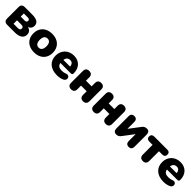

<svg xmlns="http://www.w3.org/2000/svg" viewBox="486 -2136 3781 3781"><g transform="rotate(45 2376.5 -246.0)"><path d="M364 0C496 0 565 -54 565 -140C565 -199 537 -242 469 -258C517 -276 546 -314 546 -364C546 -442 496 -492 356 -492H146C90 -492 60 -462 60 -407V-86C60 -30 90 0 146 0ZM223 -390H334C367 -390 387 -376 387 -347C387 -319 367 -303 334 -303H223ZM223 -200H343C385 -200 406 -184 406 -152C406 -119 385 -103 343 -103H223Z M904 11C1067 11 1175 -87 1175 -246C1175 -405 1067 -503 904 -503C740 -503 632 -405 632 -246C632 -87 740 11 904 11ZM904 -120C849 -120 811 -158 811 -246C811 -335 849 -372 904 -372C958 -372 996 -335 996 -246C996 -158 958 -120 904 -120Z M1542 11C1595 11 1650 1 1695 -21C1772 -56 1739 -173 1652 -141C1617 -126 1575 -120 1547 -120C1473 -120 1433 -146 1421 -210H1706C1738 -210 1752 -222 1752 -249C1752 -404 1658 -503 1510 -503C1360 -503 1251 -398 1251 -247C1251 -89 1361 11 1542 11ZM1518 -388C1570 -388 1602 -357 1606 -294H1420C1429 -356 1464 -388 1518 -388Z M1935 9C1994 9 2024 -23 2024 -81V-182H2181V-81C2181 -23 2212 9 2270 9C2327 9 2359 -23 2359 -81V-412C2359 -470 2327 -501 2270 -501C2212 -501 2181 -470 2181 -412V-319H2024V-412C2024 -470 1993 -501 1935 -501C1878 -501 1846 -470 1846 -412V-81C1846 -23 1878 9 1935 9Z M2568 9C2627 9 2657 -23 2657 -81V-182H2814V-81C2814 -23 2845 9 2903 9C2960 9 2992 -23 2992 -81V-412C2992 -470 2960 -501 2903 -501C2845 -501 2814 -470 2814 -412V-319H2657V-412C2657 -470 2626 -501 2568 -501C2511 -501 2479 -470 2479 -412V-81C2479 -23 2511 9 2568 9Z M3194 9C3250 9 3276 -23 3294 -47L3460 -267V-75C3460 -21 3488 9 3540 9C3592 9 3620 -21 3620 -75V-407C3620 -472 3593 -501 3538 -501C3483 -501 3456 -470 3438 -445L3272 -226V-417C3272 -472 3244 -501 3193 -501C3141 -501 3112 -472 3112 -417V-85C3112 -21 3139 9 3194 9Z M3934 9C3992 9 4023 -23 4023 -81V-353H4115C4163 -353 4189 -378 4189 -423C4189 -468 4163 -492 4115 -492H3753C3706 -492 3679 -467 3679 -423C3679 -378 3706 -353 3753 -353H3845V-81C3845 -23 3877 9 3934 9Z M4509 11C4562 11 4617 1 4662 -21C4739 -56 4706 -173 4619 -141C4584 -126 4542 -120 4514 -120C4440 -120 4400 -146 4388 -210H4673C4705 -210 4719 -222 4719 -249C4719 -404 4625 -503 4477 -503C4327 -503 4218 -398 4218 -247C4218 -89 4328 11 4509 11ZM4485 -388C4537 -388 4569 -357 4573 -294H4387C4396 -356 4431 -388 4485 -388Z"/></g></svg>

Font: Nunito Black
Style: Regular
Weight: 900
Designer: Vernon Adams
Foundry: Vernon Adams
Version: Version 3.602